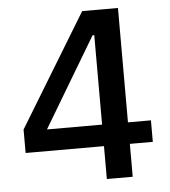

<svg xmlns="http://www.w3.org/2000/svg" viewBox="-51 -744 702 791"><g transform="rotate(-5 300.0 -349.0)"><path d="M359 0V-136H35V-233L318 -698H466V-225H561V-136H466V0ZM131 -225H359V-595H352Z"/></g></svg>

Font: Plexus Sans Medium
Style: Regular
Weight: 500
Version: Version 2.001;PS 002.001;hotconv 1.0.70;makeotf.lib2.5.58329